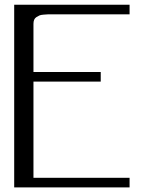

<svg xmlns="http://www.w3.org/2000/svg" viewBox="-20 -812 644 832"><path d="M541.5 -791.5V-750H208.5Q194.3 -750 187.3 -749.8Q180.2 -749.5 168.5 -748.5Q156.7 -747.6 150.6 -744.9Q144.5 -742.2 137.7 -737.8Q130.9 -733.4 127.9 -726.1Q125 -718.8 125 -708.5V-500H416.5V-458.5H125V-41.5H541.5V0H41.5V-791.5Z"/></svg>

Font: Gputeks
Style: Regular
Weight: 500
Version: Version 0.9